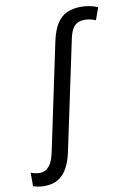

<svg xmlns="http://www.w3.org/2000/svg" viewBox="-231 -829 774 1134"><g transform="rotate(-10 156.0 -262.5)"><path d="M-58.6 240.2Q-77.6 240.2 -95.2 237.1Q-112.8 233.9 -125.5 229.5V148.4Q-112.3 153.3 -98.9 156.2Q-85.4 159.2 -70.3 159.2Q-39.1 159.2 -16.6 133.3Q5.9 107.4 17.1 53.2L152.8 -589.8Q167 -656.2 191.4 -694.3Q215.8 -732.4 252.2 -748.8Q288.6 -765.1 337.9 -765.1Q365.7 -765.1 392.3 -759.3Q418.9 -753.4 437 -745.1L410.6 -671.4Q397 -677.2 380.1 -681.4Q363.3 -685.5 344.7 -685.5Q318.8 -685.5 300.5 -675.8Q282.2 -666 270.3 -644.3Q258.3 -622.6 251 -586.9L112.8 65.4Q101.6 118.7 80.8 158Q60.1 197.3 26.1 218.8Q-7.8 240.2 -58.6 240.2Z"/></g></svg>

Font: Open Sans Medium
Style: Italic
Weight: 500
Italic angle: -12°
Designer: Monotype Design Team
Foundry: Monotype Imaging Inc.
Version: Version 3.000